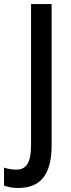

<svg xmlns="http://www.w3.org/2000/svg" viewBox="-78 -734 352 952"><path d="M13 198C116 198 178 140 178 -13V-714H76V-16C76 80 48 107 3 107C-20 107 -40 103 -58 97V186C-38 194 -14 198 13 198Z"/></svg>

Font: Noto Sans Gujarati Condensed Medium
Style: Regular
Weight: 500
Width: 3
Designer: Jelle Bosma - Monotype Design Team, Universal Thirst
Foundry: Monotype Imaging Inc.
Version: Version 2.106